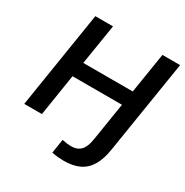

<svg xmlns="http://www.w3.org/2000/svg" viewBox="-198 -866 1171 1214"><g transform="rotate(30 387.0 -259.0)"><path d="M433 187Q416 187 392.5 185Q369 183 346 178L362 76Q381 80 398 82Q415 84 428 84Q473 84 498 57.5Q523 31 532 -28L576 -304H215L167 0H38L150 -705H279L232 -411H593L640 -705H769L661 -29Q650 45 622.5 93Q595 141 548.5 164Q502 187 433 187Z"/></g></svg>

Font: Mulish ExtraLight
Style: Italic
Weight: 200
Italic angle: -9°
Designer: Vernon Adams
Foundry: Vernon Adams
Version: Version 3.603